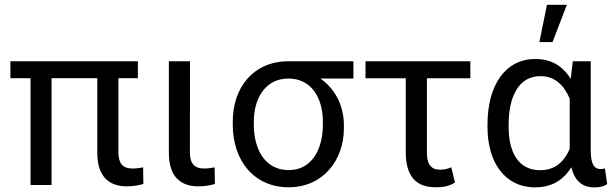

<svg xmlns="http://www.w3.org/2000/svg" viewBox="-20 -790 2619 820"><path d="M568.8 -528.3H24.4V-456.1H110.4V0H200.2V-456.1H395.5V-137.7C395.5 -31.7 449.7 5.9 522 5.9C550.8 5.9 575.7 0.5 592.3 -4.4L591.3 -75.2C581.1 -73.2 563.5 -70.3 547.4 -70.3C513.7 -70.3 485.8 -81.5 485.8 -140.6V-456.1H568.8Z M701.2 -528.3V-137.7C701.2 -31.7 754.9 5.9 827.1 5.9C856 5.9 880.9 1 897.9 -4.4L896.5 -75.2C886.2 -73.2 868.7 -70.3 852.5 -70.3C819.3 -70.3 791 -81.5 791 -140.6L791.5 -528.3Z M1489.3 -528.3H1211.9C1063.5 -528.3 974.1 -418 974.1 -270.5V-257.3C974.1 -105 1064 9.8 1212.9 9.8C1359.9 9.8 1448.7 -106 1448.7 -242.2V-254.9C1448.7 -333.5 1416 -400.9 1361.8 -444.3L1348.6 -454.6H1489.3ZM1064 -270.5C1064 -367.7 1111.8 -454.6 1211.9 -454.6H1212.9C1229 -454.1 1244.1 -452.1 1257.3 -447.8C1326.7 -425.3 1358.9 -352.1 1358.9 -270.5V-257.3C1358.9 -152.8 1312 -63.5 1212.9 -63.5C1111.8 -63.5 1064 -152.8 1064 -257.3Z M1988.8 -528.3H1541V-455.6H1712.9V-141.6C1712.9 -34.2 1759.3 9.8 1840.3 9.8C1869.6 9.8 1895.5 6.8 1923.3 -10.3L1907.2 -75.7C1893.6 -69.3 1879.4 -65.4 1859.9 -65.4C1827.6 -65.4 1803.2 -80.1 1803.2 -138.7V-455.6H1988.8Z M2426.3 -528.3 2417.5 -453.1C2414.1 -459 2410.2 -464.4 2406.2 -469.7C2374 -513.2 2328.6 -538.1 2267.1 -538.1C2135.7 -538.1 2062 -423.3 2062 -257.8V-247.6C2062 -96.2 2136.2 10.3 2266.1 10.3C2328.1 10.3 2375.5 -14.6 2407.2 -57.1C2411.6 -63 2416 -69.3 2420.4 -75.7C2422.4 -67.4 2424.8 -60.1 2427.2 -52.7C2444.3 -8.8 2474.6 10.3 2518.1 10.3C2537.6 10.3 2555.2 8.3 2573.2 -3.9L2563.5 -70.8C2558.1 -69.3 2552.7 -67.9 2544.9 -67.9C2521.5 -67.9 2502.9 -84 2502.9 -146V-528.3ZM2152.3 -257.8C2152.3 -371.1 2191.4 -464.8 2288.1 -464.8C2352.1 -464.8 2389.2 -423.8 2412.6 -370.1C2412.6 -369.6 2412.6 -368.7 2413.1 -368.2V-154.3C2406.7 -139.2 2399.4 -126 2390.1 -113.8C2366.7 -82.5 2334 -63 2287.1 -63C2191.4 -63 2152.3 -143.6 2152.3 -247.6ZM2283.7 -610.4H2339.8L2400.9 -769.5H2315.9Z"/></svg>

Font: Bert Sans
Style: Regular
Weight: 400
Designer: Christian Robertson (Google), Cristiano Sobral
Foundry: Google, Cristiano Sobral
Version: Version 3.101